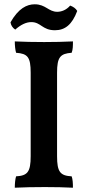

<svg xmlns="http://www.w3.org/2000/svg" viewBox="-20 -872 409 895"><path d="M236 -731C283 -731 316 -757 340 -821C333 -833 321 -841 307 -846C289 -825 266 -817 247 -817C206 -817 193 -852 142 -852C105 -852 66 -833 29 -768C31 -754 38 -743 51 -734C76 -756 101 -769 126 -769C171 -769 177 -731 236 -731ZM123 -533V-144C123 -70 108 -53 55 -50C51 -37 49 -17 49 3C86 1 141 0 189 0C236 0 283 1 320 3C320 -17 319 -37 314 -50C261 -53 246 -70 246 -144V-533C246 -606 261 -622 314 -626C320 -641 320 -659 320 -679C280 -677 230 -676 186 -676C142 -676 85 -677 49 -679C49 -659 51 -640 55 -626C109 -622 123 -606 123 -533Z"/></svg>

Font: Vollkorn Semibold
Style: Regular
Weight: 600
Designer: Friedrich Althausen
Foundry: Friedrich Althausen
Version: Version 4.015;PS 004.015;hotconv 1.0.88;makeotf.lib2.5.64775